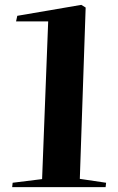

<svg xmlns="http://www.w3.org/2000/svg" viewBox="-20 -769 484 789"><path d="M178 -681H46L51 -704L314 -749L332 -738L308 -34L416 -18L414 0H30L32 -18L153 -33Z"/></svg>

Font: Literata 72pt
Style: Bold Italic
Weight: 700
Italic angle: -2°
Designer: Latin by Veronika Burian and Jose Scaglione. Greek by Irene Vlachou. Cyrillic by Vera Evstafieva
Foundry: TypeTogether
Version: Version 3.002